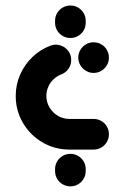

<svg xmlns="http://www.w3.org/2000/svg" viewBox="-20 -607 439 696"><path d="M37 -259.3Q37 -300 53.1 -336.7Q69.3 -373.3 97.8 -400.6Q126.3 -427.8 163 -441.5Q179.3 -448.1 197 -443.1Q214.8 -438.1 226.5 -423.7Q238.1 -409.3 238.1 -389.3Q238.1 -371.5 228.1 -357.4Q218.1 -343.3 202.2 -337.4Q186.7 -331.5 174.3 -319.8Q161.9 -308.1 155 -292.4Q148.1 -276.7 148.1 -259.3Q148.1 -236.7 159.4 -217.6Q170.7 -198.5 189.8 -187.2Q208.9 -175.9 231.5 -175.9H319.3Q334.4 -175.9 347.2 -168.5Q360 -161.1 367.4 -148.3Q374.8 -135.6 374.8 -120.4Q374.8 -105.2 367.4 -92.4Q360 -79.6 347.2 -72.2Q334.4 -64.8 319.3 -64.8H231.5Q178.5 -64.8 133.9 -90.9Q89.3 -117 63.1 -161.7Q37 -206.3 37 -259.3ZM235.2 68.5Q220 68.5 207.2 61.1Q194.4 53.7 187 40.9Q179.6 28.1 179.6 13V6.3Q179.6 -8.9 187 -21.7Q194.4 -34.4 207.2 -41.9Q220 -49.3 235.2 -49.3Q250.4 -49.3 263.1 -41.9Q275.9 -34.4 283.3 -21.7Q290.7 -8.9 290.7 6.3V13Q290.7 28.1 283.3 40.9Q275.9 53.7 263.1 61.1Q250.4 68.5 235.2 68.5ZM235.2 -469.3Q220 -469.3 207.2 -476.7Q194.4 -484.1 187 -496.9Q179.6 -509.6 179.6 -524.8V-531.5Q179.6 -546.7 187 -559.4Q194.4 -572.2 207.2 -579.6Q220 -587 235.2 -587Q250.4 -587 263.1 -579.6Q275.9 -572.2 283.3 -559.4Q290.7 -546.7 290.7 -531.5V-524.8Q290.7 -509.6 283.3 -496.9Q275.9 -484.1 263.1 -476.7Q250.4 -469.3 235.2 -469.3ZM263.7 -398.1Q263.7 -413.3 271.3 -426.1Q278.9 -438.9 291.7 -446.3Q304.4 -453.7 319.3 -453.7Q334.4 -453.7 347.2 -446.3Q360 -438.9 367.4 -426.1Q374.8 -413.3 374.8 -398.1Q374.8 -383.3 367.4 -370.6Q360 -357.8 347.2 -350.2Q334.4 -342.6 319.3 -342.6Q304.4 -342.6 291.7 -350.2Q278.9 -357.8 271.3 -370.6Q263.7 -383.3 263.7 -398.1Z"/></svg>

Font: 26F Galaxy Sans
Style: Regular
Weight: 400
Designer: C₂₉H₂₅N₃O₅
Version: Version 1.100;FEAKit 1.0